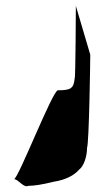

<svg xmlns="http://www.w3.org/2000/svg" viewBox="-20 -654 365 653"><path d="M27 -45H28ZM28 -45C44 -43 60 -14 77 -22C95 -22 123 -26 163 -36C201 -42 231 -56 250 -78C264 -88 276 -120 276 -151C283 -168 287 -443 287 -468L238 -634C238 -634 237 -385 234 -388C231 -352 219 -347 177 -347C159 -347 43 -48 28 -45Z"/></svg>

Font: Arrow
Style: Regular
Weight: 400
Version: Version 0.23